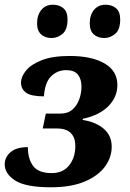

<svg xmlns="http://www.w3.org/2000/svg" viewBox="-20 -783 552 813"><path d="M196 10Q89 10 44.5 -18.5Q0 -47 0 -87Q0 -117 24.5 -138.5Q49 -160 98 -160Q98 -110 120.5 -80Q143 -50 199 -50Q247 -50 273 -83Q299 -116 299 -166Q299 -200 280 -219.5Q261 -239 220 -239H161L174 -302H236Q267 -302 286.5 -319Q306 -336 315.5 -362.5Q325 -389 325 -416Q325 -448 310 -467Q295 -486 260 -486Q223 -486 196.5 -460Q170 -434 166 -375Q112 -375 90.5 -390.5Q69 -406 69 -433Q69 -458 90 -484Q111 -510 156.5 -528Q202 -546 275 -546Q368 -546 422.5 -514.5Q477 -483 477 -423Q477 -372 439 -333.5Q401 -295 331 -280L330 -275Q385 -267 419 -238Q453 -209 453 -162Q453 -116 424 -77Q395 -38 338 -14Q281 10 196 10ZM422 -622Q394 -622 377 -637.5Q360 -653 360 -684Q360 -719 378 -741Q396 -763 427 -763Q454 -763 471.5 -748Q489 -733 489 -701Q489 -657 467.5 -639.5Q446 -622 422 -622ZM199 -622Q171 -622 154 -637.5Q137 -653 137 -684Q137 -719 155 -741Q173 -763 204 -763Q231 -763 248.5 -748Q266 -733 266 -701Q266 -657 244.5 -639.5Q223 -622 199 -622Z"/></svg>

Font: Noto Serif
Style: Bold Italic
Weight: 700
Italic angle: -12°
Designer: Monotype Design Team
Foundry: Monotype Imaging Inc.
Version: Version 2.013